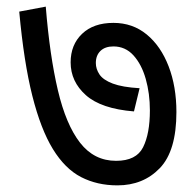

<svg xmlns="http://www.w3.org/2000/svg" viewBox="-20 -608 591 579"><path d="M512 -270Q512 -153 462 -101Q412 -49 334 -49Q273 -49 224.5 -74Q176 -99 139.5 -158.5Q103 -218 77.5 -319Q52 -420 38 -573L118 -588Q130 -440 154.5 -336Q179 -232 221.5 -177.5Q264 -123 330 -123Q391 -123 411.5 -164Q432 -205 432 -275Q432 -326 419.5 -370Q407 -414 382.5 -441Q358 -468 322 -468Q297 -468 283 -454.5Q269 -441 269 -418Q269 -400 280 -383.5Q291 -367 320 -356Q349 -345 401 -342L384 -272Q285 -280 239 -321Q193 -362 193 -420Q193 -473 227.5 -506Q262 -539 322 -539Q380 -539 422.5 -504Q465 -469 488.5 -408Q512 -347 512 -270Z"/></svg>

Font: Noto Sans Historical
Style: Regular
Weight: 400
Designer: Monotype Design Team
Foundry: Monotype Imaging Inc.
Version: Version 2.013; ttfautohint (v1.8.4.7-5d5b)